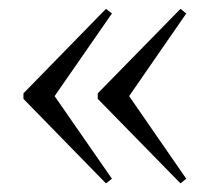

<svg xmlns="http://www.w3.org/2000/svg" viewBox="-20 -449 482 434"><path d="M83.5 -260.5 233 -45 219.5 -34.5 33 -225.5V-238L219.5 -429L233 -418.5L83.5 -203ZM252 -260.5 401 -45 388 -34.5 201 -225.5V-238L388 -429L401 -418.5L252 -203Z"/></svg>

Font: Newsreader 36pt Light
Style: Regular
Weight: 300
Designer: Hugues Gentile
Foundry: Production Type
Version: Version 1.003